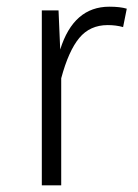

<svg xmlns="http://www.w3.org/2000/svg" viewBox="-20 -554 412 574"><path d="M359 -528 348 -473Q327 -479 302 -479Q249 -479 217 -440.5Q185 -402 163 -320V0H105V-523H155L160 -406Q200 -534 307 -534Q339 -534 359 -528Z"/></svg>

Font: Fira Sans Light
Style: Regular
Weight: 300
Designer: bBox Type GmbH & Carrois Corporate GbR & Edenspiekermann AG
Foundry: bBox Type GmbH & Carrois Corporate GbR & Edenspiekermann AG
Version: Version 4.301